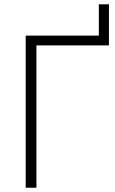

<svg xmlns="http://www.w3.org/2000/svg" viewBox="-20 -881 542 901"><path d="M491.2 -860.8V-668H150.9V0H100.6V-713.9H443.8V-860.8Z"/></svg>

Font: Open Sans Light
Style: Regular
Weight: 300
Designer: Monotype Design Team
Foundry: Monotype Imaging Inc.
Version: Version 3.000; ttfautohint (v1.8.4)